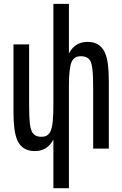

<svg xmlns="http://www.w3.org/2000/svg" viewBox="-20 -780 642 1008"><path d="M260.3 -46.9Q242.2 -14.6 218.3 -0.7Q194.3 13.2 162.6 13.2Q99.1 13.2 73.2 -39.1Q60.5 -65.4 55.7 -103.5Q50.8 -141.6 50.8 -191.9V-546.9H132.8V-233.9Q132.8 -197.8 133.8 -173.1Q134.8 -148.4 136.7 -131.8Q138.7 -115.2 141.4 -105.5Q144 -95.7 147 -89.4Q153.3 -76.7 165.3 -69.3Q177.2 -62 196.8 -62Q217.8 -62 228.8 -70.3Q239.7 -78.6 245.6 -91.8Q253.9 -109.9 257.1 -144.5Q260.3 -179.2 260.3 -233.9V-759.8H341.8V-500Q359.9 -532.2 383.8 -546.1Q407.7 -560.1 439.9 -560.1Q502.9 -560.1 528.8 -507.8Q541.5 -481.4 546.4 -443.4Q551.3 -405.3 551.3 -355V0H469.2V-313Q469.2 -347.7 468.3 -372.3Q467.3 -397 465.3 -413.8Q463.4 -430.7 460.9 -440.9Q458.5 -451.2 455.6 -457.5Q448.7 -471.7 435.3 -478.3Q421.9 -484.9 404.3 -484.9Q387.7 -484.9 377.2 -479.2Q366.7 -473.6 360.4 -463.4Q354 -453.1 350.8 -439.5Q347.7 -425.8 345.7 -409.7Q343.8 -394 342.8 -374Q341.8 -354 341.8 -329.1V208H260.3Z"/></svg>

Font: Hack
Style: Regular
Weight: 400
Monospace: yes
Designer: Christopher Simpkins
Foundry: Christopher Simpkins
Version: Version 2.019; ttfautohint (v1.4.1) -l 4 -r 80 -G 350 -x 0 -